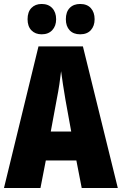

<svg xmlns="http://www.w3.org/2000/svg" viewBox="-20 -948 614 968"><path d="M392 0 365 -139H211L184 0H0L174 -714H398L574 0ZM310 -445Q303 -485 297.5 -522Q292 -559 288 -589Q285 -561 279.5 -524Q274 -487 266 -447L236 -285H339ZM119 -851Q119 -888 138.5 -908Q158 -928 190 -928Q224 -928 243.5 -907Q263 -886 263 -851Q263 -817 243.5 -796Q224 -775 190 -775Q158 -775 138.5 -795Q119 -815 119 -851ZM312 -851Q312 -888 331.5 -908Q351 -928 384 -928Q419 -928 438 -907Q457 -886 457 -851Q457 -817 438 -796Q419 -775 384 -775Q350 -775 331 -795.5Q312 -816 312 -851Z"/></svg>

Font: Noto Sans Khmer UI ExtraCondensed Black
Style: Regular
Weight: 900
Width: 2
Designer: Danh Hong and the Monotype Design Team
Foundry: Monotype Imaging Inc.
Version: Version 2.002; ttfautohint (v1.8.4.7-5d5b)